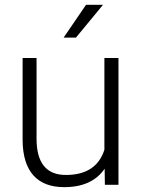

<svg xmlns="http://www.w3.org/2000/svg" viewBox="-20 -770 589 800"><path d="M416 -66.9Q363.3 9.8 247.6 9.8Q163.1 9.8 119.1 -39.3Q75.2 -88.4 74.2 -184.6V-528.3H132.3V-191.9Q132.3 -41 254.4 -41Q381.3 -41 415 -146V-528.3H473.6V0H417ZM338.4 -750H409.2L296.4 -613.3H245.1Z"/></svg>

Font: TypoPRO Roboto
Style: Regular
Weight: 300
Designer: Google
Version: Version 2.136; 2016